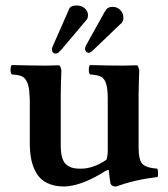

<svg xmlns="http://www.w3.org/2000/svg" viewBox="-20 -672 616 702"><path d="M486.8 -130.9Q486.8 -88.9 499.8 -73.7Q512.7 -58.6 555.2 -55.2Q557.6 -51.3 557.9 -40.3Q558.1 -29.3 556.2 -24.9Q470.7 -14.6 405.8 9.8Q389.2 11.2 383.8 -1Q379.9 -24.9 377.9 -49.8Q373 -51.3 363.8 -45.9Q287.6 2.4 229 8.8Q223.1 9.8 211.9 9.8Q176.3 9.3 151.4 -3.4Q126.5 -16.1 113.3 -38.8Q100.1 -61.5 94.5 -88.1Q88.9 -114.7 88.9 -148.9V-305.2Q88.9 -318.4 87.9 -323.2Q86.9 -355 79.3 -371.3Q71.8 -387.7 59.6 -393.1Q47.4 -398.4 22.9 -399.9Q18.6 -404.3 18.6 -417Q18.6 -429.7 22.9 -434.1Q108.9 -432.1 150.9 -432.1Q157.2 -432.1 169.9 -432.6Q182.6 -433.1 188 -433.1H196.8Q201.2 -428.7 201.2 -425.8Q205.6 -417.5 204.1 -405.8Q204.1 -397.9 203.1 -376Q202.1 -354 202.1 -329.1V-303.2V-139.2Q202.1 -111.3 208 -93.5Q213.9 -75.7 225.3 -67.9Q236.8 -60.1 247.8 -57.6Q258.8 -55.2 274.9 -55.2Q321.3 -55.2 369.1 -87.9Q374 -102.1 374 -121.1V-309.1Q374 -348.1 367.7 -366.9Q361.3 -385.7 348.9 -391.8Q336.4 -397.9 309.1 -399.9Q304.7 -404.3 304.7 -417Q304.7 -429.7 309.1 -434.1Q383.3 -432.1 431.2 -432.1Q439 -432.1 453.1 -432.6Q467.3 -433.1 473.1 -433.1H481.9Q485.8 -429.2 485.8 -425.8Q490.2 -417.5 488.8 -405.8Q488.8 -397.9 487.8 -376Q486.8 -354 486.8 -329.1V-303.2ZM301.8 -616.2Q301.8 -606.4 296.9 -600.1L205.1 -491.2L192.9 -479Q188.5 -476.1 183.1 -476.1Q179.2 -476.1 175.3 -478.8Q171.4 -481.4 170.9 -484.9Q169.9 -487.8 169.9 -492.2Q169.9 -497.1 172.9 -502.9L232.9 -639.2Q232.9 -641.1 234.9 -643.1Q241.2 -651.9 261.2 -651.9Q277.8 -651.9 289.8 -641.6Q301.8 -631.3 301.8 -616.2ZM431.2 -606Q431.2 -595.7 423.8 -586.9Q422.9 -585.9 420.9 -584.5Q418.9 -583 418 -582L320.8 -488.8Q316.9 -484.9 311 -481Q309.1 -479 305.2 -479Q295.4 -479 292 -487.8Q291 -489.7 291 -495.1Q291 -499 294.9 -506.8L362.8 -628.9Q365.2 -631.3 368.2 -637.2Q376.5 -647 391.1 -647Q408.7 -647 419.9 -635.3Q431.2 -623.5 431.2 -606Z"/></svg>

Font: Common Serif SemiBold
Style: Regular
Weight: 600
Designer: Philipp H. Poll, Khaled Hosny
Foundry: Stefan Peev, Context Ltd.
Version: Version 1.026